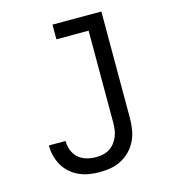

<svg xmlns="http://www.w3.org/2000/svg" viewBox="-110 -824 821 922"><g transform="rotate(-15 300.0 -363.5)"><path d="M273 8Q247 8 221.5 4Q196 0 172 -10.5Q148 -21 128 -38.5Q108 -56 95 -78.5Q82 -101 75.5 -126.5Q69 -152 69 -178V-179H152Q152 -155 160.5 -132.5Q169 -110 186.5 -94.5Q204 -79 227 -72.5Q250 -66 273 -66Q291 -66 308.5 -69.5Q326 -73 341 -82.5Q356 -92 367 -106Q378 -120 384.5 -136Q391 -152 393.5 -169.5Q396 -187 396 -205V-662H236V-735H479V-205Q479 -177 474.5 -149Q470 -121 458 -95.5Q446 -70 426.5 -49.5Q407 -29 382 -15.5Q357 -2 329.5 3Q302 8 273 8Z"/></g></svg>

Font: Iosevka Plex Etoile
Style: Regular
Weight: 400
Designer: Belleve Invis
Foundry: Belleve Invis
Version: Version 25.1.1; ttfautohint (v1.8.4)